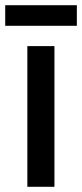

<svg xmlns="http://www.w3.org/2000/svg" viewBox="-42 -717 315 737"><path d="M-22 -618H253V-697H-22ZM63 0H167V-540H63Z"/></svg>

Font: Kathrein 67 Medium Condensed
Style: Regular
Weight: 500
Width: 3
Designer: Lazydogs Typefoundry, based on Open Sans by Ascender Corporation
Foundry: Lazydogs Typefoundry
Version: Version 1.003;PS 001.003;hotconv 1.0.88;makeotf.lib2.5.64775